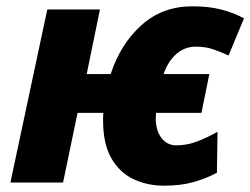

<svg xmlns="http://www.w3.org/2000/svg" viewBox="-20 -579 794 609"><path d="M500 10Q448 10 404 -10.5Q360 -31 333.5 -76.5Q307 -122 307 -196Q307 -203 307 -209Q307 -215 308 -221H226L180 0H13L130 -549H297L255 -344H331Q362 -439 428.5 -499Q495 -559 590 -559Q642 -559 681 -549Q720 -539 754 -521L705 -403Q681 -414 656.5 -422.5Q632 -431 601 -431Q565 -431 538.5 -407Q512 -383 499 -344H644L619 -221H475Q475 -217 474.5 -213Q474 -209 474 -205Q474 -165 492 -141.5Q510 -118 539 -118Q573 -118 604.5 -130Q636 -142 670 -161L668 -31Q632 -12 592 -1Q552 10 500 10Z"/></svg>

Font: Noto Sans Disp ExtBd
Style: Italic
Weight: 800
Italic angle: -12°
Designer: Monotype Design Team
Foundry: Monotype Imaging Inc.
Version: Version 2.000;GOOG;noto-source:20170915:90ef993387c0